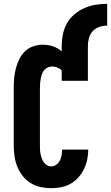

<svg xmlns="http://www.w3.org/2000/svg" viewBox="-20 -977 581 1005"><path d="M248 8Q220 8 192 2Q164 -4 140 -19Q116 -34 98.5 -56.5Q81 -79 70.5 -105Q60 -131 56 -159Q52 -187 52 -215V-520Q52 -545 54.5 -570.5Q57 -596 63.5 -620.5Q70 -645 81.5 -668Q93 -691 111 -708.5Q129 -726 154 -734.5Q179 -743 204 -743Q231 -743 257 -734.5Q283 -726 303 -708V-735Q303 -766 309 -796.5Q315 -827 330 -854Q345 -881 369 -901.5Q393 -922 421 -934.5Q449 -947 479.5 -952Q510 -957 541 -957V-843Q520 -843 499.5 -836Q479 -829 465 -813.5Q451 -798 445.5 -777Q440 -756 440 -735V-554H303V-608Q294 -618 280.5 -623.5Q267 -629 253 -629Q241 -629 230 -624Q219 -619 211.5 -610Q204 -601 200 -590Q196 -579 193.5 -567Q191 -555 190 -543.5Q189 -532 189 -520V-215Q189 -204 189.5 -192.5Q190 -181 192.5 -169.5Q195 -158 199 -147Q203 -136 209.5 -127Q216 -118 226 -112Q236 -106 248 -106Q262 -106 274.5 -115Q287 -124 293.5 -137Q300 -150 302.5 -164.5Q305 -179 305 -194H442Q442 -168 436.5 -142Q431 -116 419.5 -92Q408 -68 390 -48Q372 -28 349 -15Q326 -2 300 3Q274 8 248 8Z"/></svg>

Font: Iosevka Slab Heavy
Style: Regular
Weight: 900
Monospace: yes
Designer: Belleve Invis
Foundry: Belleve Invis
Version: Version 11.1.0; ttfautohint (v1.8.3)